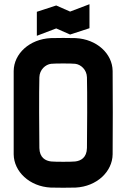

<svg xmlns="http://www.w3.org/2000/svg" viewBox="-20 -886 600 912"><path d="M337 -583C364 -580 392 -555 393 -519C395 -453 394 -249 393 -183C392 -137 364 -122 337 -119C318 -117 243 -117 223 -119C196 -122 168 -137 167 -183C166 -249 165 -453 167 -519C168 -555 196 -580 223 -583C243 -585 318 -585 337 -583ZM45 -153C46 -71 120 0 221 5C241 6 320 6 339 5C440 0 514 -71 515 -153C516 -219 516 -483 515 -549C514 -631 440 -700 339 -705C320 -706 241 -706 221 -705C120 -700 46 -631 45 -549ZM155 -716 247 -751 313 -722 405 -752V-866L313 -831L247 -860L155 -830Z"/></svg>

Font: Fervojo
Style: Bold
Weight: 700
Designer: kohakuno
Version: ver.1.0